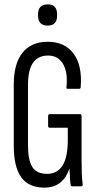

<svg xmlns="http://www.w3.org/2000/svg" viewBox="-20 -852 446 878"><path d="M183 6Q111 6 77 -41.5Q43 -89 43 -185V-466Q43 -561 83 -611Q123 -661 198 -661Q277 -661 317 -606Q357 -551 349 -454Q349 -446 342 -446H290Q282 -446 284 -454Q291 -522 268 -560Q245 -598 200 -598Q154 -598 131 -565Q108 -532 108 -463V-190Q108 -119 128 -88Q148 -57 195 -57Q242 -57 266 -95Q290 -133 290 -212V-268H207Q200 -268 200 -277V-321Q200 -330 207 -330H346Q353 -330 353 -321V-128Q353 -84 354 -58.5Q355 -33 358 -10Q359 0 352 0H311Q303 0 303 -7Q301 -20 300 -37Q299 -54 298 -80H297Q284 -40 255.5 -17Q227 6 183 6ZM198 -735Q176 -735 165 -746.5Q154 -758 154 -779V-787Q154 -809 165 -820.5Q176 -832 198 -832Q220 -832 230.5 -820.5Q241 -809 241 -787V-779Q241 -758 230.5 -746.5Q220 -735 198 -735Z"/></svg>

Font: Sofia Sans Extra Condensed
Style: Regular
Weight: 400
Designer: Botio Nikoltchev, Ani Petrova
Foundry: lettersoup
Version: Version 4.101